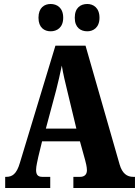

<svg xmlns="http://www.w3.org/2000/svg" viewBox="-20 -943 697 963"><path d="M418 -786C447 -786 479 -804 479 -854C479 -905 447 -923 418 -923C385 -923 355 -905 355 -854C355 -804 385 -786 418 -786ZM234 -786C265 -786 297 -804 297 -854C297 -905 265 -923 234 -923C203 -923 173 -905 173 -854C173 -804 203 -786 234 -786ZM6 0H232V-56H192C168 -56 161 -69 161 -91C161 -110 169 -140 172 -156L191 -234H381L407 -140C410 -129 416 -106 416 -89C416 -64 399 -56 382 -56H348V0H657V-56H648C617 -56 593 -73 580 -118L409 -714H258L80 -127C63 -68 40 -56 11 -56H6ZM210 -298 262 -492C272 -530 281 -572 290 -614C297 -571 307 -530 317 -489L363 -298Z"/></svg>

Font: Noto Serif Ethiopic ExtraCondensed Black
Style: Regular
Weight: 900
Width: 2
Designer: Monotype Design Team
Foundry: Monotype Imaging Inc.
Version: Version 2.102